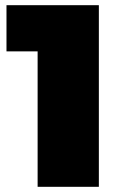

<svg xmlns="http://www.w3.org/2000/svg" viewBox="-20 -720 458 740"><path d="M361 0H125V-522H5V-700H361Z"/></svg>

Font: Montserrat-Alt1 Black
Style: Regular
Weight: 900
Designer: Differentunic
Foundry: Differentunic
Version: Version 7.222